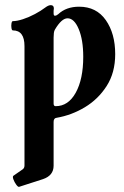

<svg xmlns="http://www.w3.org/2000/svg" viewBox="-20 -451 483 745"><path d="M54 274Q50 275 43 265.5Q36 256 32 245Q28 234 32 231L68 206Q75 201 75 191V-272Q75 -333 30 -333Q26 -333 24.5 -342Q23 -351 24.5 -360Q26 -369 30 -369Q46 -369 69 -376.5Q92 -384 115.5 -396.5Q139 -409 156 -422Q168 -431 177 -431Q189 -431 189 -418Q188 -414 188 -409Q188 -404 188 -399Q188 -390 193 -390Q199 -390 206 -396Q237 -425 287 -425Q354 -425 390.5 -373Q427 -321 427 -241Q427 -169 394 -117.5Q361 -66 309.5 -35Q258 -4 200 6Q188 7 188 22V192Q188 230 147 244ZM196 -39Q245 -39 274 -91.5Q303 -144 303 -231Q303 -296 285.5 -338Q268 -380 242 -380Q219 -380 193 -336Q190 -331 189 -323Q188 -315 188 -305V-49Q188 -39 196 -39Z"/></svg>

Font: Junicode
Style: Bold
Weight: 700
Designer: Peter S. Baker
Version: Version 2.100; ttfautohint (v1.8.4)